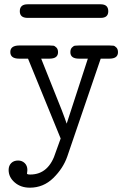

<svg xmlns="http://www.w3.org/2000/svg" viewBox="-20 -642 594 890"><path d="M20 146Q20 126 32 114Q43.9 102.1 64 102.1Q82 102.1 94.5 114Q106.9 126 106.9 146Q106.9 150.9 106 156Q105 161.1 105 162.1Q105 167 120.1 167Q207 167 238.8 62Q258.8 4.9 261.2 0L109.9 -370.1H68.8Q27.8 -370.1 27.8 -400.9Q27.8 -430.7 68.8 -431.2H209Q221.2 -431.2 227.5 -430.2Q233.9 -429.2 241.5 -421.6Q249 -414.1 249 -399.9Q249 -370.1 209 -370.1H170.9L266.1 -131.8Q282.2 -89.8 289.1 -68.8L387.2 -370.1H346.2Q306.2 -370.1 306.2 -399.9Q306.2 -414.1 313.5 -421.6Q320.8 -429.2 327.4 -430.2Q334 -431.2 346.2 -431.2H486.8Q499 -431.2 505.6 -430.2Q512.2 -429.2 519.5 -421.6Q526.9 -414.1 526.9 -399.9Q526.9 -370.1 486.8 -370.1H446.8L292 83Q272.9 138.2 227.1 183.1Q181.2 228 118.2 228Q76.2 228 48.1 203.6Q20 179.2 20 146ZM71.8 -589.8Q71.8 -622.1 107.9 -622.1H446.8Q481.9 -622.1 481.9 -589.8Q481.9 -559.1 446.8 -559.1H106Q71.8 -560.1 71.8 -589.8Z"/></svg>

Font: CMU Typewriter Text Variable Width
Style: Medium
Weight: 500
Version: Version 0.7.0